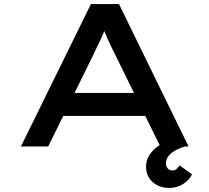

<svg xmlns="http://www.w3.org/2000/svg" viewBox="-20 -720 1030 944"><path d="M83 0 427 -700H565L907 0H768L543 -458Q533 -478 524 -496.5Q515 -515 507 -533.5Q499 -552 491 -571.5Q483 -591 476 -613L510 -614Q502 -591 494 -570.5Q486 -550 477 -531Q468 -512 459 -493.5Q450 -475 441 -455L217 0ZM236 -150 284 -263H700L719 -150ZM811 204Q779 204 753.5 191Q728 178 713 154.5Q698 131 698 101Q698 72 711 48.5Q724 25 747 6.5Q770 -12 798.5 -25Q827 -38 856 -46L890 0Q860 9 839 21.5Q818 34 807 49Q796 64 796 83Q796 98 804.5 108Q813 118 828 118Q840 118 848.5 110.5Q857 103 863 93L924 137Q914 161 883.5 182.5Q853 204 811 204Z"/></svg>

Font: Lexend Zetta Medium
Style: Regular
Weight: 500
Designer: Bonnie Shaver-Troup, Thomas Jockin
Foundry: Lexend
Version: Version 1.007